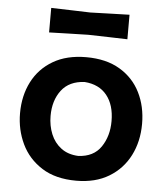

<svg xmlns="http://www.w3.org/2000/svg" viewBox="-52 -752 702 811"><g transform="rotate(5 299.0 -347.0)"><path d="M301 12.5Q213 12.5 155 -24.5Q97 -61.5 68.5 -121.5Q40 -181.5 40 -251Q40 -325.5 70 -384.2Q100 -443 157.8 -477Q215.5 -511 298.5 -511Q383.5 -511 441.2 -476.5Q499 -442 528.2 -383.2Q557.5 -324.5 557.5 -251Q557.5 -176 527.2 -116.5Q497 -57 439.5 -22.2Q382 12.5 301 12.5ZM300.5 -92.5Q365.5 -95.5 396.8 -141.5Q428 -187.5 428 -251Q428 -319.5 395 -360.5Q362 -401.5 300.5 -406Q235.5 -403 202.5 -359.8Q169.5 -316.5 169.5 -251Q169.5 -209.5 184 -174Q198.5 -138.5 227.8 -116.5Q257 -94.5 300.5 -92.5ZM132.5 -601.5V-705.5Q169.5 -704.5 212 -703.2Q254.5 -702 298.5 -700.5Q343 -702 385.2 -703.2Q427.5 -704.5 464.5 -705.5V-601.5Q427 -602.5 385 -603.8Q343 -605 298.5 -606Q254.5 -605 212.2 -603.8Q170 -602.5 132.5 -601.5Z"/></g></svg>

Font: Commissioner Loud SemiBold
Style: Regular
Weight: 600
Designer: Kostas Bartsokas
Foundry: Kostas Bartsokas
Version: Version 1.000; ttfautohint (v1.8.3)